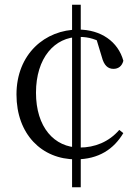

<svg xmlns="http://www.w3.org/2000/svg" viewBox="-20 -740 590 812"><path d="M321.5 52V-719.9H284.8V52ZM315.9 -583.9C354.7 -583.9 389 -574.5 431.4 -547.2L385 -583.6L410.6 -499.1C419.8 -463.4 436.3 -448.8 459.9 -448.8C480.6 -448.8 495.9 -460.3 501.7 -483C479.3 -564.4 406.4 -614.9 311.1 -614.9C170.8 -614.9 49.7 -511.6 49.7 -340.3C49.7 -171.9 157.1 -66.1 300.7 -66.1C397.5 -66.1 461.6 -109.8 501.5 -177.1L484.4 -190.6C440.6 -139.9 381.2 -116 316.8 -116C209.2 -116 132.2 -202.3 132.2 -347.8C132.2 -494.4 210.1 -583.9 315.9 -583.9Z"/></svg>

Font: Source Han Serif TW VF
Style: Regular
Weight: 250
Designer: Ryoko NISHIZUKA 西塚涼子 (kana & ideographs); Frank Grießhammer (Latin, Greek & Cyrillic); Wenlong ZHANG 张文龙 (bopomofo); San
Foundry: Adobe
Version: Version 2.002;hotconv 1.1.0;makeotfexe 2.6.0